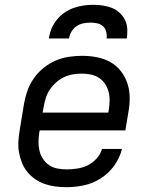

<svg xmlns="http://www.w3.org/2000/svg" viewBox="-20 -770 640 798"><path d="M257 8Q233 8 210 5Q187 2 165.5 -5.5Q144 -13 126 -25.5Q108 -38 94 -55Q80 -72 71.5 -93Q63 -114 59 -136.5Q55 -159 56.5 -182.5Q58 -206 62 -230L80 -340Q85 -367 94.5 -394Q104 -421 121 -445Q138 -469 161.5 -488Q185 -507 212 -518.5Q239 -530 267 -534Q295 -538 322 -538Q353 -538 383.5 -532Q414 -526 439.5 -511.5Q465 -497 483 -473.5Q501 -450 510 -422Q519 -394 519 -362.5Q519 -331 513 -300L501 -228H145L143 -218Q140 -198 140 -178.5Q140 -159 144.5 -141.5Q149 -124 159.5 -108.5Q170 -93 185 -83Q200 -73 219 -69.5Q238 -66 257 -66Q279 -66 301.5 -69.5Q324 -73 344.5 -83Q365 -93 381.5 -111Q398 -129 404 -151H487Q478 -114 455 -82Q432 -50 399.5 -29Q367 -8 330 0Q293 8 257 8ZM157 -302H430L432 -312Q435 -331 435.5 -350.5Q436 -370 431.5 -388Q427 -406 417 -421Q407 -436 392 -446Q377 -456 358.5 -460Q340 -464 321 -464Q302 -464 283.5 -461Q265 -458 247.5 -450Q230 -442 214.5 -428.5Q199 -415 188 -399Q177 -383 171 -364.5Q165 -346 162 -328ZM183 -610Q186 -631 194 -650.5Q202 -670 215.5 -687Q229 -704 247.5 -717Q266 -730 286 -737Q306 -744 326.5 -747Q347 -750 368 -750Q388 -750 408 -747Q428 -744 445.5 -737Q463 -730 477 -717Q491 -704 499.5 -687Q508 -670 509 -650Q510 -630 507 -610H423Q425 -624 421.5 -638Q418 -652 408 -661Q398 -670 384 -673Q370 -676 356 -676Q341 -676 326 -673Q311 -670 298 -661Q285 -652 277 -638.5Q269 -625 267 -610Z"/></svg>

Font: Iosevka Curly Extended Oblique
Style: Regular
Weight: 400
Width: 7
Italic angle: -9°
Monospace: yes
Designer: Belleve Invis
Foundry: Belleve Invis
Version: Version 11.1.0; ttfautohint (v1.8.3)